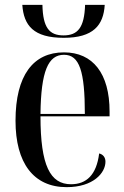

<svg xmlns="http://www.w3.org/2000/svg" viewBox="-20 -762 513 792"><path d="M243 -606C365 -606 407 -658 412 -742H331C328 -647 300 -616 242 -616C184 -616 157 -647 155 -742H72C78 -657 118 -606 243 -606ZM255 10C365 10 415 -49 415 -95C415 -112 406 -125 389 -129C378 -40 336 -2 273 -2C187 -2 147 -79 147 -282H432V-302C432 -459 363 -546 244 -546C117 -546 44 -451 44 -264C44 -90 118 10 255 10ZM330 -292H147C149 -469 179 -536 244 -536C308 -536 330 -468 330 -292Z"/></svg>

Font: Noto Serif Display Condensed Medium
Style: Regular
Weight: 500
Width: 3
Designer: Monotype Design Team
Foundry: Monotype Imaging Inc.
Version: Version 2.009